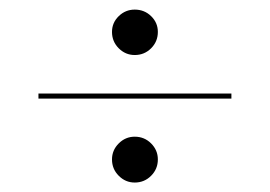

<svg xmlns="http://www.w3.org/2000/svg" viewBox="-20 -487 566 402"><path d="M262.1 -104.8Q242.7 -104.8 228.6 -119Q214.5 -133.1 214.5 -153.2Q214.5 -172.6 228.6 -186.7Q242.7 -200.8 262.1 -200.8Q282.3 -200.8 296.4 -186.7Q310.5 -172.6 310.5 -153.2Q310.5 -133.1 296.4 -119Q282.3 -104.8 262.1 -104.8ZM262.1 -371.8Q242.7 -371.8 228.6 -385.9Q214.5 -400 214.5 -420.2Q214.5 -439.5 228.6 -453.2Q242.7 -466.9 262.1 -466.9Q282.3 -466.9 296.4 -453.2Q310.5 -439.5 310.5 -420.2Q310.5 -400 296.4 -385.9Q282.3 -371.8 262.1 -371.8ZM60.5 -280.6V-291.1H464.5V-280.6Z"/></svg>

Font: Playfair 144pt
Style: Regular
Weight: 400
Designer: Claus Eggers Sørensen
Foundry: Claus Eggers Sørensen
Version: Version 2.001;gftools[0.9.30]